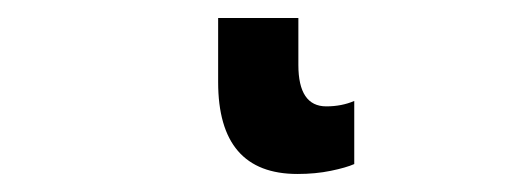

<svg xmlns="http://www.w3.org/2000/svg" viewBox="-20 37 587 213"><path d="M311 57H222V128Q222 230 310 230Q330 230 347 226.5Q364 223 373 219V149Q359 155 342 155Q311 155 311 109Z"/></svg>

Font: Noto Sans Display Medium
Style: Regular
Weight: 500
Designer: Monotype Design Team
Foundry: Monotype Imaging Inc.
Version: Version 1.900